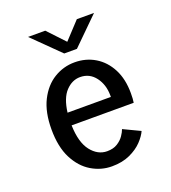

<svg xmlns="http://www.w3.org/2000/svg" viewBox="-131 -798 811 908"><g transform="rotate(-20 275.0 -344.5)"><path d="M278 11Q223.5 11 175.5 -17.8Q127.5 -46.5 97.8 -104.5Q68 -162.5 68 -251Q68 -337.5 97.2 -395.5Q126.5 -453.5 174.5 -482.8Q222.5 -512 278.5 -512Q335.5 -512 381 -484.5Q426.5 -457 453 -406Q479.5 -355 479.5 -284Q479.5 -269.5 478.8 -257.2Q478 -245 476.5 -236.5H164Q166.5 -150 200.2 -107Q234 -64 281 -64Q312 -64 332.8 -77Q353.5 -90 365.5 -107.5Q377.5 -125 382 -138.5L466 -98.5Q456 -75.5 431.8 -50Q407.5 -24.5 369 -6.8Q330.5 11 278 11ZM279 -437.5Q239 -437.5 207.2 -404Q175.5 -370.5 166.5 -299.5H384.5V-306.5Q384.5 -361 355.8 -399.2Q327 -437.5 279 -437.5ZM113.5 -700H200L280 -615L359 -700H445.5L311.5 -568H247.5Z"/></g></svg>

Font: Trispace SemiCondensed
Style: Regular
Weight: 400
Width: 4
Designer: Tyler Finck
Foundry: Etcetera Type Company
Version: Version 1.210; ttfautohint (v1.8.3)